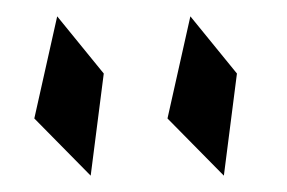

<svg xmlns="http://www.w3.org/2000/svg" viewBox="-20 -901 351 235"><path d="M22 -756 91 -686 107 -811 50 -881ZM185 -756 254 -686 270 -811 213 -881Z"/></svg>

Font: bitstorm
Style: ulcn
Weight: 400
Version: Version 0.2